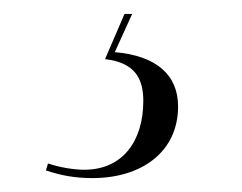

<svg xmlns="http://www.w3.org/2000/svg" viewBox="-20 -26 348 276"><path d="M113 230C184 230 236 192 236 127C236 82 205 54 145 49L170 -6H159L131 59C174 64 186 87 186 119C186 176 157 218 101 218C87 218 67 215 49 209L46 219C67 226 87 230 113 230Z"/></svg>

Font: Noto Serif Display SemiCondensed Light
Style: Italic
Weight: 300
Width: 4
Italic angle: -12°
Designer: Monotype Design Team
Foundry: Monotype Imaging Inc.
Version: Version 2.009